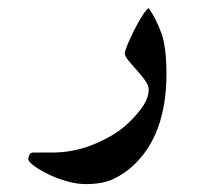

<svg xmlns="http://www.w3.org/2000/svg" viewBox="-20 -263 494 481"><path d="M397 -78.1Q397 76.7 311.5 153.8Q293.9 170.4 266.4 184.3Q238.8 198.2 194.8 198.2Q172.4 198.2 147.5 191.2Q122.6 184.1 100.6 173.3Q78.6 162.6 64.7 152.1Q50.8 141.6 50.8 135.3Q50.8 131.8 53.5 125.5Q56.2 119.1 62.5 119.1H111.8Q167 119.1 219 96.9Q271 74.7 300.8 45.9Q326.7 21 339.6 0.7Q352.5 -19.5 352.5 -39.1Q352.5 -48.8 343.5 -61.5Q334.5 -74.2 322.5 -87.4Q310.5 -100.6 301.5 -111.8Q292.5 -123 292.5 -129.4Q292.5 -134.3 299.1 -150.4Q305.7 -166.5 315.4 -186Q325.2 -205.6 335.2 -221.7Q345.2 -237.8 352.5 -242.7Q370.1 -217.8 383.5 -182.1Q397 -146.5 397 -78.1Z"/></svg>

Font: Scheherazade New
Style: Bold
Weight: 700
Designer: SIL International
Foundry: SIL International
Version: Version 4.000